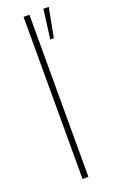

<svg xmlns="http://www.w3.org/2000/svg" viewBox="-130 -673 424 708"><g transform="rotate(-20 82.0 -319.5)"><path d="M64 0V-636H87V0ZM128 -524 143 -639H164L142 -524Z"/></g></svg>

Font: Alumni Sans SC Thin
Style: Regular
Weight: 100
Designer: Robert E. Leuschke
Foundry: Robert E. Leuschke
Version: Version 1.018